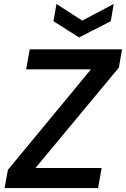

<svg xmlns="http://www.w3.org/2000/svg" viewBox="-20 -949 636 969"><path d="M3 0 20 -92 439 -599H112L130 -700H596L580 -608L159 -101H493L475 0ZM554 -929 539 -842 379 -760 250 -842 265 -929 395 -845Z"/></svg>

Font: DM Sans SemiBold
Style: Italic
Weight: 600
Italic angle: -10°
Designer: Colophon Foundry, Jonny Pinhorn
Foundry: Colophon Foundry
Version: Version 4.004;gftools[0.9.30]